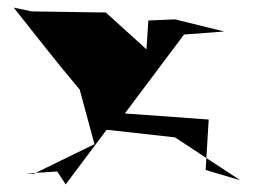

<svg xmlns="http://www.w3.org/2000/svg" viewBox="-20 -584 708 506"><path d="M50 -127 131 -132 153 -98 261 -242 441 -222 613 -109 522 -136 530 -269 309 -285 465 -493 571 -501 441 -533 371 -530 366 -454 259 -551 63 -554 16 -564C73 -493 128 -421 190 -348L229 -204L69 -126Z"/></svg>

Font: Asimov Silicon
Style: Regular
Weight: 400
Designer: Google
Version: Version 2.000980; 2014